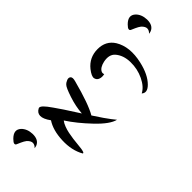

<svg xmlns="http://www.w3.org/2000/svg" viewBox="20 -1236 1513 1513"><g transform="rotate(-45 776.5 -480.0)"><path d="M143 -531Q162 -547 163.5 -568.5Q165 -590 139 -615Q122 -628 98 -638.5Q74 -649 64 -653.5Q54 -658 55 -669.5Q56 -681 77 -702Q130 -755 175 -714Q210 -680 212 -621Q213 -555 167 -536Q156 -532 143 -531Z M395 -732Q407 -732 424.5 -715Q442 -698 473 -653.5Q504 -609 521 -583.5Q538 -558 582 -489Q594 -470 600 -461Q605 -534 631 -613Q657 -692 673 -708Q686 -722 706 -729.5Q726 -737 739 -725.5Q752 -714 742 -678Q689 -477 642 -397Q678 -341 696 -316Q736 -259 761 -230Q699 -244 608 -339.5Q517 -435 460 -523Q446 -505 436 -478.5Q426 -452 420.5 -424.5Q415 -397 411 -368Q407 -339 405 -314Q403 -289 400 -269.5Q397 -250 393 -240Q389 -230 382 -233Q337 -312 341.5 -420.5Q346 -529 390 -595Q353 -646 354 -680Q355 -714 390 -731Q392 -732 395 -732Z M1045 -239Q1094 -264 1126.5 -331.5Q1159 -399 1157.5 -476.5Q1156 -554 1114 -602Q1080 -640 1012 -626Q959 -614 944 -584Q937 -570 944 -556Q917 -549 893.5 -557Q870 -565 864.5 -589.5Q859 -614 896 -661Q953 -732 1045.5 -732.5Q1138 -733 1184 -660Q1242 -565 1209 -420Q1184 -310 1128 -254Q1081 -207 1045 -239Z M1418 -531Q1437 -547 1438.5 -568.5Q1440 -590 1414 -615Q1397 -628 1373 -638.5Q1349 -649 1339 -653.5Q1329 -658 1330 -669.5Q1331 -681 1352 -702Q1405 -755 1450 -714Q1485 -680 1487 -621Q1488 -555 1442 -536Q1431 -532 1418 -531Z"/></g></svg>

Font: HarSinai
Style: Regular
Weight: 400
Version: Version 1.1